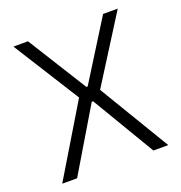

<svg xmlns="http://www.w3.org/2000/svg" viewBox="-118 -741 794 843"><g transform="rotate(-20 279.0 -319.5)"><path d="M100.5 0H31L234.5 -338V-323L35.5 -639H103.5L276 -363H282L454.5 -639H523L323.5 -323V-338L526.5 0H457L282 -294H276Z"/></g></svg>

Font: Anek Devanagari Light
Style: Regular
Weight: 300
Designer: Kailash Malviya (Devanagari) & Yesha Goshar (Latin)
Foundry: Ek Type
Version: Version 1.003